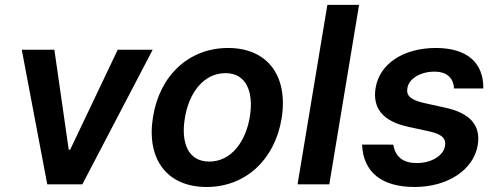

<svg xmlns="http://www.w3.org/2000/svg" viewBox="-20 -747 2015 778"><path d="M598.7 -545.5H457L264.2 -140.3H258.5L200.3 -545.5H68.2L171.5 0H313.6Z M817.1 10.7C975.1 10.7 1093.8 -100.1 1121.1 -267C1148.8 -438.2 1065 -552.6 904.1 -552.6C745.7 -552.6 627.1 -441.4 600.1 -273.8C572.1 -103.7 655.5 10.7 817.1 10.7ZM729 -267.8C745 -369.3 804 -450.6 893.8 -450.6C979.4 -450.6 1008.2 -372.5 992.5 -274.5C975.9 -172.6 916.9 -92.3 827.8 -92.3C741.5 -92.3 712.7 -169.4 729 -267.8Z M1435 -727.3H1306.5L1185.7 0H1314.3Z M1820 -388.5H1938.6C1939.3 -494 1871.8 -552.6 1746.1 -552.6C1616.8 -552.6 1518.8 -490.4 1502.1 -391.3C1488.3 -310 1530.9 -255.7 1632.1 -233.7L1721.6 -214.1C1770.6 -203.1 1788.4 -185.4 1783.4 -156.2C1777.7 -117.2 1729.4 -85.9 1667.3 -86.3C1614 -86.6 1581 -111.5 1573.9 -160.9L1447.1 -161.2C1451.7 -49 1527 10.7 1660.2 10.7C1793 10.7 1898.8 -57.9 1915.8 -158.7C1929 -239 1884.9 -288.4 1785.5 -310.4L1695.3 -330.3C1642.8 -343 1625.4 -360.4 1630.7 -389.6C1636.4 -428.6 1684.3 -456.7 1740.1 -456.7C1795.1 -456.7 1817.5 -427.2 1820 -388.5Z"/></svg>

Font: Margiela Sans Semi Bold
Style: Italic
Weight: 600
Italic angle: -9.39999°
Designer: Stefan Endress, Andreas Faust
Version: Version 1.100;FEAKit 1.0